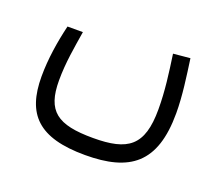

<svg xmlns="http://www.w3.org/2000/svg" viewBox="-83 -385 752 664"><g transform="rotate(20 293.0 -52.5)"><path d="M285.6 167C448.7 167 532.7 107.9 532.7 -76.7C532.7 -140.6 522.5 -209.5 513.7 -272.5L451.7 -266.6C461.4 -198.7 470.2 -136.7 470.2 -67.9C470.2 66.9 418.9 102.1 291.5 102.1C159.2 102.1 112.8 67.9 112.8 -45.4C112.8 -110.4 124 -171.4 133.3 -230H76.7C62 -168.5 51.3 -102.1 51.3 -37.1C51.3 101.1 113.3 167 285.6 167Z"/></g></svg>

Font: Cascadia Code Light
Style: Regular
Weight: 300
Monospace: yes
Designer: Aaron Bell
Foundry: Saja Typeworks
Version: Version 2404.023